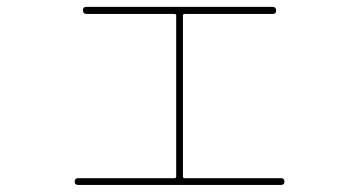

<svg xmlns="http://www.w3.org/2000/svg" viewBox="-20 -558 1040 556"><path d="M206.1 -22.5Q196.3 -22.5 196.3 -32.2Q196.3 -42 206.1 -42H485.4Q490.2 -42 490.2 -46.9V-512.7Q490.2 -517.6 485.4 -517.6H230.5Q220.7 -517.6 220.2 -527.8Q219.7 -538.1 230.5 -538.1H769.5Q779.3 -538.1 779.8 -527.8Q780.3 -517.6 769.5 -517.6H514.6Q509.8 -517.6 509.8 -512.7V-46.9Q509.8 -42 514.6 -42H793.9Q803.7 -42 803.7 -32.2Q803.7 -22.5 793.9 -22.5Z"/></svg>

Font: Rounded-X Mgen+ 1mn thin
Style: Regular
Weight: 100
Designer: [Source Han Sans]
Ryoko NISHIZUKA  (kana & ideographs); Paul D. Hunt (Latin, Greek & Cyrillic); Wenlong ZHANG  (bopomofo
Version: Version 1.059.20150602